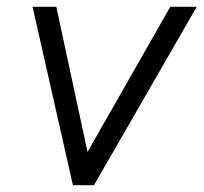

<svg xmlns="http://www.w3.org/2000/svg" viewBox="-20 -546 600 566"><path d="M482 -526H560L257 0H195L76 -526H146L238 -98Z"/></svg>

Font: Plus Jakarta Display Light
Style: Italic
Weight: 300
Italic angle: -12°
Designer: Gumpita Rahayu
Foundry: Tokotype Studio
Version: Version 1.000;hotconv 1.0.109;makeotfexe 2.5.65596